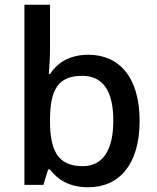

<svg xmlns="http://www.w3.org/2000/svg" viewBox="-20 -780 661 810"><path d="M191 -578V-760H83V0H163L183 -65H191C221 -25 269 10 352 10C482 10 569 -85 569 -270C569 -454 483 -549 353 -549C271 -549 221 -513 191 -468H186C188 -490 191 -534 191 -578ZM327 -460C414 -460 458 -397 458 -271C458 -147 414 -79 329 -79C223 -79 191 -146 191 -270V-278C192 -402 225 -460 327 -460Z"/></svg>

Font: Noto Sans Lisu Medium
Style: Regular
Weight: 500
Designer: Monotype Design Team. David Williams.
Foundry: Monotype Imaging Inc.
Version: Version 2.102